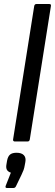

<svg xmlns="http://www.w3.org/2000/svg" viewBox="-20 -703 273 954"><path d="M53 0Q49 0 46.5 -3Q44 -6 45 -10L150 -673Q152 -683 161 -683H225Q230 -683 232 -680.5Q234 -678 233 -673L128 -10Q126 0 117 0ZM14 231Q5 231 8 221L34 155Q19 150 14 140Q9 130 12 114L15 96Q19 74 30 65Q41 56 62 56Q87 56 98.5 68Q110 80 106 102L103 118Q101 131 97 142Q93 153 87 165L60 221Q56 231 47 231Z"/></svg>

Font: Sofia Sans Hairline
Style: Italic
Weight: 1
Italic angle: -9°
Designer: Botio Nikoltchev, Ani Petrova
Foundry: lettersoup
Version: Version 4.102